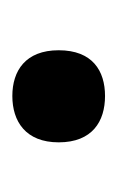

<svg xmlns="http://www.w3.org/2000/svg" viewBox="42 -224 194 319"><g transform="rotate(90 139.5 -64.0)"><path d="M63 -64C63 -9 97 13 139 13C181 13 216 -9 216 -64C216 -120 181 -141 139 -141C97 -141 63 -120 63 -64Z"/></g></svg>

Font: Noto Sans Arabic UI Semi
Style: Regular
Weight: 600
Designer: Nadine Chahine - Monotype Design Team
Foundry: Monotype Imaging Inc.
Version: Version 1.900